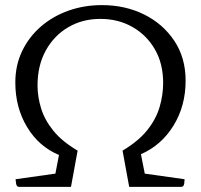

<svg xmlns="http://www.w3.org/2000/svg" viewBox="-20 -732 787 752"><path d="M689 0H486L460 -142Q522 -179 556.5 -222Q591 -265 605 -312.5Q619 -360 619 -407Q619 -483 586.5 -539Q554 -595 498.5 -626.5Q443 -658 373 -658Q303 -658 247.5 -625.5Q192 -593 159.5 -534.5Q127 -476 127 -397Q127 -353 141 -307.5Q155 -262 189 -220Q223 -178 284 -142L258 0H55Q45 0 43 -13Q41 -26 41 -30L197 -52L211 -125Q132 -158 86 -234.5Q40 -311 40 -409Q40 -476 66.5 -531.5Q93 -587 139.5 -627.5Q186 -668 247.5 -690Q309 -712 379 -712Q470 -712 544 -675.5Q618 -639 662.5 -572.5Q707 -506 707 -416Q707 -317 659.5 -240Q612 -163 532 -128L547 -52L703 -30Q703 -26 701.5 -13Q700 0 689 0Z"/></svg>

Font: Mate SC
Style: Regular
Weight: 400
Designer: Eduardo Rodriguez Tunni
Foundry: Eduardo Rodriguez Tunni
Version: Version 1.003; ttfautohint (v1.8.4.7-5d5b);gftools[0.9.24]